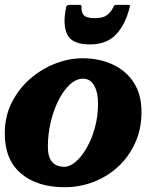

<svg xmlns="http://www.w3.org/2000/svg" viewBox="-25 -774 667 804"><path d="M-5 -215Q-5 -286.5 24 -344.2Q53 -402 101 -443.8Q149 -485.5 206.5 -507.8Q264 -530 321 -530Q390.5 -530 446.5 -504.2Q502.5 -478.5 535 -428.5Q567.5 -378.5 567.5 -305Q567.5 -234 541.2 -176Q515 -118 469.8 -76.2Q424.5 -34.5 366.8 -12.2Q309 10 246 10Q131 10 63 -47.5Q-5 -105 -5 -215ZM175.5 -160Q175.5 -115.5 193.5 -95.5Q211.5 -75.5 244 -75.5Q267.5 -75.5 292.2 -96.8Q317 -118 338.2 -155.2Q359.5 -192.5 372.5 -240Q385.5 -287.5 385.5 -340Q385.5 -387.5 369.2 -416Q353 -444.5 323 -444.5Q294 -444.5 267.5 -420Q241 -395.5 220.2 -354.5Q199.5 -313.5 187.5 -263Q175.5 -212.5 175.5 -160ZM351.5 -588Q276.5 -588 256.5 -629.5Q236.5 -671 252 -744Q254 -753.5 265.5 -753.5H309Q317 -753.5 316.5 -745.5Q314.5 -725.5 324.8 -711.8Q335 -698 371.5 -698Q406 -698 422.2 -710.2Q438.5 -722.5 447 -739Q450.5 -746 452.5 -749.8Q454.5 -753.5 463.5 -753.5H510Q518 -753.5 518.8 -751.2Q519.5 -749 517.5 -741.5Q499.5 -670 460.2 -629Q421 -588 351.5 -588Z"/></svg>

Font: Besley* Heavy
Style: Italic
Weight: 800
Italic angle: -13°
Designer: Owen Earl
Foundry: indestructible type*
Version: Version 3.000; ttfautohint (v1.8.3)